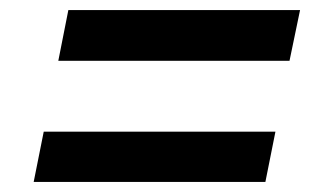

<svg xmlns="http://www.w3.org/2000/svg" viewBox="-20 -541 630 382"><path d="M96 -420 116 -521H577L556 -420ZM47 -179 67 -279H528L508 -179Z"/></svg>

Font: Montserrat Thin SemiBold
Style: Italic
Weight: 600
Italic angle: -11.3°
Version: Version 9.000